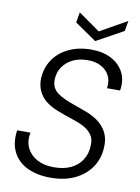

<svg xmlns="http://www.w3.org/2000/svg" viewBox="-98 -965 761 1043"><g transform="rotate(10 282.5 -444.0)"><path d="M254 12Q180 12 126 -14Q72 -40 47 -90Q22 -140 32 -210H105Q96 -162 113.5 -125.5Q131 -89 169.5 -68Q208 -47 262 -47Q318 -47 357 -66Q396 -85 417.5 -119Q439 -153 440 -198Q442 -228 431 -248Q420 -268 401 -282.5Q382 -297 355.5 -307.5Q329 -318 299.5 -327.5Q270 -337 240 -349Q171 -374 140 -415Q109 -456 111 -511Q114 -570 145 -615.5Q176 -661 230 -686.5Q284 -712 354 -712Q418 -712 464.5 -687.5Q511 -663 533 -619.5Q555 -576 545 -520H473Q479 -559 464.5 -588.5Q450 -618 419 -635Q388 -652 345 -652Q298 -652 263 -635Q228 -618 207.5 -588.5Q187 -559 185 -520Q184 -495 192.5 -476.5Q201 -458 218.5 -445Q236 -432 260 -421Q284 -410 313 -400Q342 -390 374 -378Q406 -367 432 -351Q458 -335 477 -313.5Q496 -292 505.5 -264.5Q515 -237 513 -202Q511 -140 478.5 -91.5Q446 -43 389 -15.5Q332 12 254 12ZM524 -900 514 -843 365 -761 246 -843 256 -900 375 -816Z"/></g></svg>

Font: DM Sans 28pt Light
Style: Italic
Weight: 300
Italic angle: -10°
Version: Version 4.004;gftools[0.9.30]